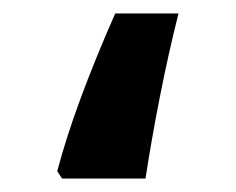

<svg xmlns="http://www.w3.org/2000/svg" viewBox="-20 -694 350 285"><path d="M245 -674H151C111 -583 82 -505 65 -440L72 -429H196C207 -501 225 -596 245 -674Z"/></svg>

Font: Noto Kufi Arabic SemiBold
Style: Regular
Weight: 600
Designer: Monotype Design Team, David Williams, Khaled Hosny
Foundry: Google LLC
Version: Version 2.109